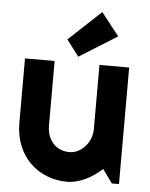

<svg xmlns="http://www.w3.org/2000/svg" viewBox="-54 -804 670 858"><g transform="rotate(5 281.0 -374.5)"><path d="M435.1 -61Q418.9 -46.4 400.6 -33.4Q382.3 -20.5 362.3 -11Q342.3 -1.5 321 4.2Q299.8 9.8 277.8 9.8Q229.5 9.8 187 -7.3Q144.5 -24.4 112.5 -55.9Q80.6 -87.4 62.3 -132.6Q43.9 -177.7 43.9 -233.9V-522.9H176.8V-233.9Q176.8 -207.5 184.8 -186.8Q192.9 -166 206.5 -151.9Q220.2 -137.7 238.5 -130.4Q256.8 -123 277.8 -123Q298.3 -123 316.7 -132.6Q335 -142.1 348.6 -157.7Q362.3 -173.3 370.1 -193.1Q377.9 -212.9 377.9 -233.9V-522.9H511.2V0H479ZM280.3 -551.3 225.1 -624 370.1 -759.3 450.2 -657.2Z"/></g></svg>

Font: Righteous
Style: Regular
Weight: 400
Version: Version 1.000